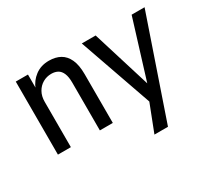

<svg xmlns="http://www.w3.org/2000/svg" viewBox="-134 -719 1216 1118"><g transform="rotate(-30 474.5 -160.0)"><path d="M69 0V-491H151V-397H148Q165 -442 203.5 -471Q242 -500 296 -500Q340 -500 371.5 -482.5Q403 -465 420.5 -427Q438 -389 438 -328V0H351V-321Q351 -360 341 -383.5Q331 -407 313 -417Q295 -427 270 -427Q239 -427 213 -412Q187 -397 171.5 -369.5Q156 -342 156 -305V0Z M614 180 697 -34V34L513 -491H606L733 -80H721L848 -491H935L705 180Z"/></g></svg>

Font: Nunito Sans 10pt Condensed Medium
Style: Regular
Weight: 500
Width: 3
Designer: Vernon Adams
Foundry: Vernon Adams
Version: Version 3.101;gftools[0.9.27]